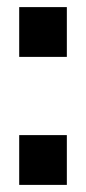

<svg xmlns="http://www.w3.org/2000/svg" viewBox="-20 -520 242 540"><path d="M34 0V-140H168V0ZM34 -360V-500H168V-360Z"/></svg>

Font: Tektur Condensed SemiBold
Style: Regular
Weight: 600
Width: 3
Designer: Adam Jagosz
Foundry: Adam Jagosz
Version: Version 1.005;gftools[0.9.30]